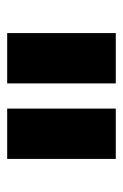

<svg xmlns="http://www.w3.org/2000/svg" viewBox="76 -874 342 534"><g transform="rotate(90 247.0 -607.0)"><path d="M72 -456ZM72 -758H212V-456H72ZM282 -758H422V-456H282Z"/></g></svg>

Font: Biryani ExtraBold
Style: Regular
Weight: 800
Designer: Dan Reynolds and Mathieu Reguer
Foundry: Dan Reynolds and Mathieu Reguer
Version: Version 1.004; ttfautohint (v1.1) -l 5 -r 5 -G 72 -x 0 -D la